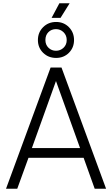

<svg xmlns="http://www.w3.org/2000/svg" viewBox="-20 -1160 688 1180"><path d="M291 -745H358L632 0H562L494 -190H155L86 0H17ZM472 -250 324 -662 176 -250ZM213 -914Q213 -961 245 -993Q277 -1025 325 -1025Q372 -1025 403.5 -993Q435 -961 435 -914Q435 -867 403.5 -835.5Q372 -804 325 -804Q277 -804 245 -835.5Q213 -867 213 -914ZM324 -848Q351 -848 370.5 -866.5Q390 -885 390 -914Q390 -943 370.5 -962Q351 -981 324 -981Q296 -981 277.5 -962.5Q259 -944 259 -914Q259 -885 278 -866.5Q297 -848 324 -848ZM345 -1140H408L352 -1050H297Z"/></svg>

Font: Eudoxus Sans Light
Style: Regular
Weight: 300
Designer: Stijn de Vries
Foundry: tokotype
Version: Version 2.005